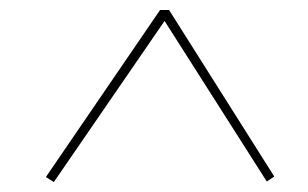

<svg xmlns="http://www.w3.org/2000/svg" viewBox="-20 -732 618 385"><path d="M530 -378 515 -368 310 -690 88 -367 72 -377 301 -712H319Z"/></svg>

Font: Literata 72pt Light
Style: Italic
Weight: 300
Italic angle: -2°
Designer: Latin by Veronika Burian and Jose Scaglione. Greek by Irene Vlachou. Cyrillic by Vera Evstafieva
Foundry: TypeTogether
Version: Version 3.002